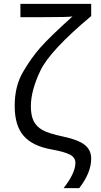

<svg xmlns="http://www.w3.org/2000/svg" viewBox="-20 -780 523 996"><path d="M85.9 -690.9V-759.8H453.1V-696.8Q239.3 -517.6 189.7 -413.8Q140.1 -310.1 140.1 -229Q140.1 -181.2 154.5 -152.3Q168.9 -123.5 199.7 -105.7Q230.5 -87.9 308.6 -71.3Q386.7 -54.7 419.9 -28.1Q453.1 -1.5 453.1 43Q453.1 115.7 391.1 195.8H310.1Q371.1 117.2 371.1 64.9Q371.1 37.6 344 22.7Q316.9 7.8 247.1 -4.9Q147.9 -22.5 102.1 -75.9Q56.2 -129.4 56.2 -230.5Q56.2 -331.5 97.9 -404.1Q139.6 -476.6 188.7 -532.5Q237.8 -588.4 356 -694.8Q336.4 -690.9 204.1 -690.9Z"/></svg>

Font: OpenSans
Style: Regular
Weight: 400
Foundry: Ascender Corporation
Version: Version 1.10